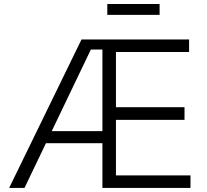

<svg xmlns="http://www.w3.org/2000/svg" viewBox="-20 -921 1016 941"><path d="M24.9 0 379.4 -727.5H906.7V-666H548.3V-395.5H884.3V-333.5H548.3V-61.5H913.6V0H481.9V-678.2H425.3L100.1 0ZM183.1 -219.2V-278.3H514.6V-219.2ZM762.2 -901.4V-848.1H505.9V-901.4Z"/></svg>

Font: Inter 17pt Light
Style: Regular
Weight: 300
Version: Version 4.001;git-66647c0bb